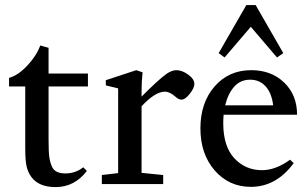

<svg xmlns="http://www.w3.org/2000/svg" viewBox="-20 -744 1233 776"><path d="M204.6 12.2Q137.7 12.2 107.4 -27.8Q93.3 -46.9 87.6 -71Q82 -95.2 82 -145V-394.5H16.6V-429.2Q53.7 -439.5 91.1 -479.7Q128.4 -520 142.6 -560.1L176.3 -550.8V-446.8H335.4V-394.5H176.3V-180.2Q176.3 -129.9 179.4 -108.4Q182.6 -86.9 189.9 -70.8Q201.7 -43 244.1 -43Q284.7 -43 316.4 -67.9L331.1 -53.2Q281.2 12.2 204.6 12.2Z M391.6 0V-36.6L457.5 -44.4V-386.7L407.7 -398.9V-419.9L530.8 -460.4L556.2 -451.7Q552.2 -415 552.2 -374V-353.5Q616.7 -418.9 651.9 -444.8Q674.3 -460.4 692.9 -460.4Q715.8 -460.4 740.7 -442.4Q765.6 -424.3 765.6 -404.8Q765.6 -388.7 747.1 -365Q728.5 -341.3 713.4 -341.3Q702.1 -341.3 690.4 -352.1Q666.5 -373.5 646.5 -373.5Q606.9 -373.5 552.2 -314.5V-45.4L639.6 -36.6V0Z M887.7 -511.7 863.8 -529.3 975.6 -723.6H1013.2L1125 -529.3L1099.6 -511.7L993.7 -635.7ZM994.1 11.2Q905.3 11.2 847.7 -55.2Q790 -121.6 790 -225.1Q790 -328.6 847.2 -394.5Q904.3 -460.4 995.6 -460.4Q1076.7 -460.4 1128.7 -410.2Q1180.7 -359.9 1180.7 -280.3H883.8Q882.3 -263.7 882.3 -246.1Q882.3 -152.3 927.2 -104.2Q972.2 -56.2 1038.6 -56.2Q1094.7 -56.2 1152.3 -98.6L1167 -84.5Q1096.2 11.2 994.1 11.2ZM991.2 -421.9Q951.7 -421.9 926.5 -393.6Q901.4 -365.2 890.1 -318.4H1084Q1078.1 -367.7 1053.7 -394.8Q1029.3 -421.9 991.2 -421.9Z"/></svg>

Font: Elstob 8pt Medium
Style: Regular
Weight: 500
Designer: Peter S. Baker
Version: Version 1.015